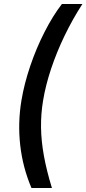

<svg xmlns="http://www.w3.org/2000/svg" viewBox="-20 -788 427 948"><path d="M85.9 -292.5Q99.6 -374.5 129.4 -462.4Q159.2 -550.3 200 -630.1Q240.7 -710 285.6 -768.1H386.7Q338.9 -694.3 299.3 -612.5Q259.8 -530.8 232.4 -448.7Q205.1 -366.7 192.9 -292.5Q181.6 -226.1 182.6 -158.4Q183.6 -90.8 197 -17.6Q210.4 55.7 236.3 140.1H135.3Q92.3 39.1 79.8 -71.3Q67.4 -181.6 85.9 -292.5Z"/></svg>

Font: Inter 24pt Medium
Style: Italic
Weight: 500
Italic angle: -9.3988°
Designer: Rasmus Andersson
Foundry: rsms
Version: Version 4.001;git-66647c0bb